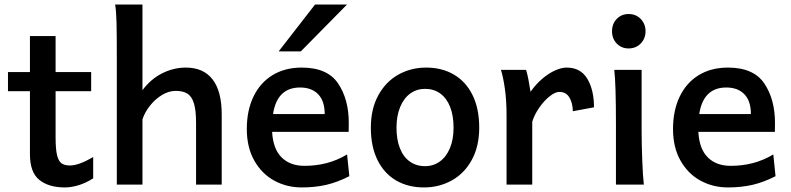

<svg xmlns="http://www.w3.org/2000/svg" viewBox="-20 -801 3433 833"><path d="M261.2 12.2Q191.4 12.2 150.6 -20.5Q109.9 -53.2 109.9 -131.8V-405.3H14.6V-488.3H109.9V-644.5H221.2V-488.3H375.5V-405.3H221.2V-206.1Q221.2 -154.3 227.5 -127.9Q233.9 -101.6 247.1 -92.3Q260.3 -83 283.7 -83Q321.3 -83 384.3 -119.6V-27.3Q352.1 -6.8 320.6 2.7Q289.1 12.2 261.2 12.2Z M598.1 0H486.8V-551.8Q486.8 -651.4 485.6 -702.1Q484.4 -752.9 479.5 -781.2H598.1V-409.7Q633.3 -457.5 683.1 -482.7Q732.9 -507.8 786.1 -507.8Q862.8 -507.8 902.3 -456.5Q941.9 -405.3 941.9 -305.2V0H830.6V-268.6Q830.6 -322.8 821.3 -352.8Q812 -382.8 793 -394.8Q773.9 -406.7 742.7 -406.7Q711.9 -406.7 682.4 -388.7Q652.8 -370.6 630.4 -342Q607.9 -313.5 598.1 -283.2Z M1160.6 -229Q1164.6 -155.3 1201.4 -118.4Q1238.3 -81.5 1301.3 -81.5Q1351.1 -81.5 1396.7 -93.3Q1442.4 -105 1485.8 -130.9L1495.6 -36.6Q1444.3 -10.3 1395.5 1Q1346.7 12.2 1289.1 12.2Q1224.1 12.2 1169.9 -17.3Q1115.7 -46.9 1083.3 -104.2Q1050.8 -161.6 1050.8 -241.7Q1050.8 -321.8 1079.8 -382.1Q1108.9 -442.4 1162.6 -475.1Q1216.3 -507.8 1289.1 -507.8Q1400.4 -507.8 1446.8 -439Q1493.2 -370.1 1493.2 -268.1Q1493.2 -238.3 1492.7 -229ZM1388.7 -306.2Q1388.7 -362.8 1360.4 -392.1Q1332 -421.4 1282.2 -421.4Q1182.1 -421.4 1164.6 -306.2ZM1485.4 -781.2 1285.2 -578.1H1189L1346.7 -781.2Z M1829.1 -507.8Q1897.5 -507.8 1949.5 -477.3Q2001.5 -446.8 2030.3 -388.2Q2059.1 -329.6 2059.1 -247.1Q2059.1 -166 2026.9 -107.2Q1994.6 -48.3 1939.9 -18.1Q1885.3 12.2 1819.3 12.2Q1751 12.2 1699 -17.8Q1647 -47.9 1617.9 -106.4Q1588.9 -165 1588.9 -247.1Q1588.9 -328.1 1621.1 -387.2Q1653.3 -446.3 1708 -477.1Q1762.7 -507.8 1829.1 -507.8ZM1824.2 -80.1Q1859.9 -80.1 1887.9 -100.1Q1916 -120.1 1931.9 -158Q1947.8 -195.8 1947.8 -247.1Q1947.8 -299.3 1932.9 -337.2Q1918 -375 1890.1 -395.3Q1862.3 -415.5 1824.2 -415.5Q1788.1 -415.5 1760 -395.3Q1731.9 -375 1716.1 -336.7Q1700.2 -298.3 1700.2 -247.1Q1700.2 -195.3 1715.1 -157.7Q1730 -120.1 1758.1 -100.1Q1786.1 -80.1 1824.2 -80.1Z M2177.7 0V-300.3Q2177.7 -365.2 2170.4 -416.3Q2163.1 -467.3 2153.3 -498H2262.2Q2267.1 -484.4 2272.7 -455.3Q2278.3 -426.3 2281.7 -402.8Q2304.7 -435.5 2332.5 -459.2Q2360.4 -482.9 2388.2 -495.4Q2416 -507.8 2438.5 -507.8Q2499 -507.8 2528.1 -459.2Q2557.1 -410.6 2557.1 -335.4L2465.3 -318.4Q2464.4 -356 2449.7 -379.2Q2435.1 -402.3 2406.7 -402.3Q2388.7 -402.3 2364.5 -383.1Q2340.3 -363.8 2319.3 -333.5Q2298.3 -303.2 2289.1 -272.5V0Z M2763.7 -231.9Q2763.7 -178.2 2766.4 -107.2Q2769 -36.1 2773.4 0H2652.3V-258.8Q2652.3 -439 2645 -498H2763.7ZM2707.5 -740.2Q2728.5 -740.2 2745.1 -730.5Q2761.7 -720.7 2771.2 -703.6Q2780.8 -686.5 2780.8 -665.5Q2780.8 -644.5 2771.2 -627.4Q2761.7 -610.4 2745.1 -600.6Q2728.5 -590.8 2707.5 -590.8Q2676.3 -590.8 2655.8 -612.1Q2635.3 -633.3 2635.3 -665.5Q2635.3 -697.8 2655.8 -719Q2676.3 -740.2 2707.5 -740.2Z M3009.8 -229Q3013.7 -155.3 3050.5 -118.4Q3087.4 -81.5 3150.4 -81.5Q3200.2 -81.5 3245.8 -93.3Q3291.5 -105 3335 -130.9L3344.7 -36.6Q3293.5 -10.3 3244.6 1Q3195.8 12.2 3138.2 12.2Q3073.2 12.2 3019 -17.3Q2964.8 -46.9 2932.4 -104.2Q2899.9 -161.6 2899.9 -241.7Q2899.9 -321.8 2929 -382.1Q2958 -442.4 3011.7 -475.1Q3065.4 -507.8 3138.2 -507.8Q3249.5 -507.8 3295.9 -439Q3342.3 -370.1 3342.3 -268.1Q3342.3 -238.3 3341.8 -229ZM3237.8 -306.2Q3237.8 -362.8 3209.5 -392.1Q3181.2 -421.4 3131.3 -421.4Q3031.2 -421.4 3013.7 -306.2Z"/></svg>

Font: Lesson One Medium
Style: Regular
Weight: 500
Designer: But Ko, Victor Gaultney, Annie Olsen, Julie Remington, Don Collingsworth, Eric Hays, Becca Hirsbrunner
Version: Version 1.100